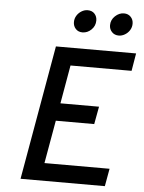

<svg xmlns="http://www.w3.org/2000/svg" viewBox="-60 -949 746 996"><g transform="rotate(5 313.0 -451.0)"><path d="M85 0 208 -700H625.5L610 -608H292L257 -408H458L441 -316H241L201.5 -92H540.5L524 0ZM527.5 -784.5Q505.5 -784.5 491.8 -799Q478 -813.5 478 -834Q478 -862 499 -881.8Q520 -901.5 545 -901.5Q567 -901.5 580.5 -887.2Q594 -873 594 -852Q594 -833.5 584.5 -818.2Q575 -803 559.5 -793.8Q544 -784.5 527.5 -784.5ZM338.5 -784.5Q316.5 -784.5 303.2 -799Q290 -813.5 290 -834Q290 -852.5 299.5 -867.8Q309 -883 324.2 -892.2Q339.5 -901.5 356 -901.5Q379 -901.5 392 -887.2Q405 -873 405 -852Q405 -824 384.8 -804.2Q364.5 -784.5 338.5 -784.5Z"/></g></svg>

Font: Overpass Medium
Style: Italic
Weight: 500
Italic angle: -10°
Designer: Delve Withrington, Dave Bailey, Thomas Jockin
Foundry: Delve Fonts LLC
Version: Version 4.000